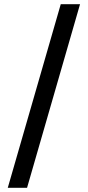

<svg xmlns="http://www.w3.org/2000/svg" viewBox="-20 -802 419 914"><path d="M17 92 269.2 -782H361L108.8 92Z"/></svg>

Font: Mozilla Headline ExtraLight
Style: Regular
Weight: 200
Designer: Studio DRAMA
Foundry: Studio DRAMA
Version: Version 1.000